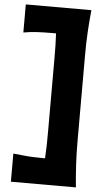

<svg xmlns="http://www.w3.org/2000/svg" viewBox="-65 -923 613 1105"><g transform="rotate(5 241.0 -370.0)"><path d="M41.5 142.1V-20.5Q77.1 -16.1 117.7 -12.7Q158.2 -9.3 212.9 -9.3H225.6Q228 -45.4 228.8 -82.5Q229.5 -119.6 229.5 -162.6V-584.5Q229.5 -625 228.8 -660.9Q228 -696.8 226.1 -731H202.1Q157.2 -731 116.5 -728.8Q75.7 -726.6 38.1 -719.7V-881.8H417Q410.6 -816.9 407 -756.6Q403.3 -696.3 403.3 -619.1V-129.4Q403.3 -50.3 407 12.5Q410.6 75.2 417 142.1Z"/></g></svg>

Font: Pinar DS1 ExtraBold
Style: Regular
Weight: 800
Designer: Amin Abedi
Version: Version 3.000